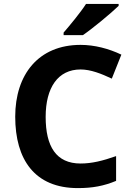

<svg xmlns="http://www.w3.org/2000/svg" viewBox="-20 -954 677 984"><path d="M588 -924V-934H421C392 -889 338 -824 306 -787V-774H405C456 -809 550 -887 588 -924ZM393 -598C445 -598 500 -576 553 -551L602 -674C537 -705 464 -724 393 -724C177 -724 58 -572 58 -356C58 -136 158 10 379 10C455 10 512 -1 575 -27V-154C507 -130 451 -116 393 -116C268 -116 214 -203 214 -355C214 -505 277 -598 393 -598Z"/></svg>

Font: Noto Sans Lisu
Style: Bold
Weight: 700
Designer: Monotype Design Team. David Williams.
Foundry: Monotype Imaging Inc.
Version: Version 2.102